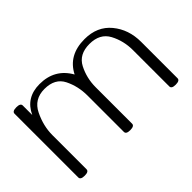

<svg xmlns="http://www.w3.org/2000/svg" viewBox="-85 -734 992 992"><g transform="rotate(-45 411.5 -238.0)"><path d="M743.7 11.7Q713.9 11.7 713.9 -5.4V-271Q713.9 -338.9 683.6 -395.8Q653.3 -452.6 577.1 -452.6Q501 -452.6 471.4 -395.3Q441.9 -337.9 441.9 -271V-5.4Q441.9 11.7 411.6 11.7Q381.8 11.7 381.8 -5.4V-271Q381.8 -338.9 353.5 -395.8Q325.2 -452.6 248.5 -452.6Q172.9 -452.6 140.9 -387Q108.9 -321.3 108.9 -254.4V-5.4Q108.9 11.7 79.1 11.7Q48.8 11.7 48.8 -5.4V-471.2Q48.8 -488.3 79.1 -488.3Q108.9 -488.3 108.9 -471.2V-401.9Q148.9 -488.3 248.5 -488.3Q358.9 -488.3 411.6 -395Q459 -488.3 577.1 -488.3Q669.4 -488.3 721.7 -425Q773.9 -361.8 773.9 -271V-5.4Q773.9 11.7 743.7 11.7Z"/></g></svg>

Font: Gayathri Thin
Style: Regular
Weight: 100
Designer: Binoy Dominic <binoy.domenic@gmail.com>
Foundry: SMC
Version: Version 1.000